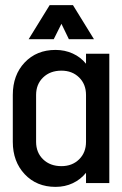

<svg xmlns="http://www.w3.org/2000/svg" viewBox="-20 -715 477 750"><path d="M316 -505H407V0H316V-40Q295 -14 264.5 0.5Q234 15 197 15Q123 15 76.5 -34.5Q30 -84 30 -161V-344Q30 -422 76.5 -471Q123 -520 197 -520Q233 -520 264 -506Q295 -492 316 -466ZM316 -161V-344Q316 -386 289 -412.5Q262 -439 220 -439Q176 -439 148.5 -412.5Q121 -386 121 -344V-161Q121 -119 148.5 -92.5Q176 -66 220 -66Q262 -66 289 -92.5Q316 -119 316 -161ZM265 -695 347 -562H249L220 -622L190 -562H92L174 -695Z"/></svg>

Font: Akshar
Style: Regular
Weight: 400
Designer: Tall Chai
Foundry: Tall Chai
Version: Version 1.000